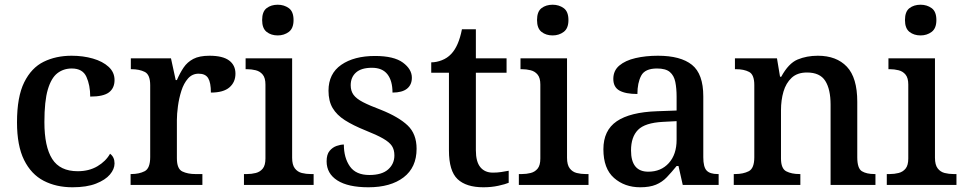

<svg xmlns="http://www.w3.org/2000/svg" viewBox="-20 -783 4085 813"><path d="M287 10Q218 10 165 -17.5Q112 -45 82 -105.5Q52 -166 52 -265Q52 -373 82.5 -434.5Q113 -496 165 -521.5Q217 -547 283 -547Q332 -547 373.5 -535Q415 -523 440 -500Q465 -477 465 -444Q465 -410 441.5 -392Q418 -374 362 -374Q362 -422 346 -457.5Q330 -493 284 -493Q249 -493 223 -473Q197 -453 182.5 -404Q168 -355 168 -266Q168 -162 201 -110Q234 -58 309 -58Q357 -58 392.5 -79Q428 -100 446 -132Q465 -118 465 -91Q465 -67 445.5 -44Q426 -21 386.5 -5.5Q347 10 287 10Z M533 0V-46H536Q569 -46 592.5 -58Q616 -70 616 -118V-422Q616 -467 593 -478.5Q570 -490 537 -490H534V-536H704L724 -444H729Q742 -474 757.5 -497Q773 -520 798.5 -533.5Q824 -547 867 -547Q923 -547 950 -527Q977 -507 977 -471Q977 -435 951.5 -413Q926 -391 873 -391Q873 -433 861.5 -452Q850 -471 821 -471Q794 -471 776 -450.5Q758 -430 748 -398.5Q738 -367 733.5 -333.5Q729 -300 729 -275V-113Q729 -68 752 -57Q775 -46 807 -46H837V0Z M1156 -633Q1128 -633 1109 -648Q1090 -663 1090 -698Q1090 -734 1109 -748.5Q1128 -763 1156 -763Q1183 -763 1203 -748.5Q1223 -734 1223 -698Q1223 -663 1203 -648Q1183 -633 1156 -633ZM1013 0V-46H1026Q1045 -46 1063 -50.5Q1081 -55 1092.5 -69Q1104 -83 1104 -112V-425Q1104 -453 1092.5 -467Q1081 -481 1063 -485.5Q1045 -490 1026 -490H1020V-536H1217V-115Q1217 -85 1228.5 -70Q1240 -55 1258 -50.5Q1276 -46 1296 -46H1308V0Z M1540 10Q1454 10 1408.5 -19Q1363 -48 1363 -100Q1363 -129 1375.5 -144Q1388 -159 1405 -165Q1422 -171 1436 -171Q1436 -115 1461.5 -78.5Q1487 -42 1544 -42Q1597 -42 1623.5 -65.5Q1650 -89 1650 -125Q1650 -149 1639.5 -165Q1629 -181 1602 -196.5Q1575 -212 1527 -231Q1475 -252 1440.5 -274Q1406 -296 1388.5 -325.5Q1371 -355 1371 -399Q1371 -471 1425 -508.5Q1479 -546 1568 -546Q1648 -546 1686 -518Q1724 -490 1724 -454Q1724 -424 1703.5 -407.5Q1683 -391 1642 -391Q1642 -441 1620.5 -468.5Q1599 -496 1555 -496Q1510 -496 1487.5 -476Q1465 -456 1465 -422Q1465 -398 1477 -381.5Q1489 -365 1517 -350.5Q1545 -336 1593 -318Q1668 -288 1706 -252Q1744 -216 1744 -153Q1744 -74 1689 -32Q1634 10 1540 10Z M2027 10Q1954 10 1917.5 -24.5Q1881 -59 1881 -146V-475H1806V-519Q1828 -519 1851 -528Q1874 -537 1890 -554Q1922 -587 1936 -659H1995V-536H2125V-475H1995V-147Q1995 -98 2014 -75Q2033 -52 2067 -52Q2086 -52 2102 -54.5Q2118 -57 2134 -60V-9Q2120 -3 2090.5 3.5Q2061 10 2027 10Z M2320 -633Q2292 -633 2273 -648Q2254 -663 2254 -698Q2254 -734 2273 -748.5Q2292 -763 2320 -763Q2347 -763 2367 -748.5Q2387 -734 2387 -698Q2387 -663 2367 -648Q2347 -633 2320 -633ZM2177 0V-46H2190Q2209 -46 2227 -50.5Q2245 -55 2256.5 -69Q2268 -83 2268 -112V-425Q2268 -453 2256.5 -467Q2245 -481 2227 -485.5Q2209 -490 2190 -490H2184V-536H2381V-115Q2381 -85 2392.5 -70Q2404 -55 2422 -50.5Q2440 -46 2460 -46H2472V0Z M2691 10Q2625 10 2580 -29.5Q2535 -69 2535 -151Q2535 -231 2591.5 -269.5Q2648 -308 2762 -312L2845 -315V-373Q2845 -409 2839.5 -436Q2834 -463 2816.5 -478Q2799 -493 2762 -493Q2711 -493 2695 -462.5Q2679 -432 2679 -385Q2629 -385 2603 -399.5Q2577 -414 2577 -449Q2577 -484 2602.5 -505.5Q2628 -527 2671 -537Q2714 -547 2766 -547Q2862 -547 2910 -508.5Q2958 -470 2958 -375V-117Q2958 -76 2972 -61Q2986 -46 3019 -46H3023V0H2871L2853 -80H2845Q2823 -53 2803.5 -32.5Q2784 -12 2757.5 -1Q2731 10 2691 10ZM2725 -56Q2779 -56 2812 -92.5Q2845 -129 2845 -191V-270L2787 -267Q2711 -263 2681.5 -233Q2652 -203 2652 -146Q2652 -56 2725 -56Z M3087 0V-46H3093Q3127 -46 3150.5 -58Q3174 -70 3174 -117V-423Q3174 -467 3152 -478.5Q3130 -490 3097 -490H3092V-536H3270L3283 -458H3288Q3319 -515 3357.5 -531Q3396 -547 3443 -547Q3522 -547 3566 -500.5Q3610 -454 3610 -352V-117Q3610 -70 3629.5 -58Q3649 -46 3683 -46H3687V0H3497V-340Q3497 -405 3474.5 -440.5Q3452 -476 3397 -476Q3356 -476 3332 -453.5Q3308 -431 3297.5 -395Q3287 -359 3287 -316V-112Q3287 -69 3309.5 -57.5Q3332 -46 3365 -46H3369V0Z M3878 -633Q3850 -633 3831 -648Q3812 -663 3812 -698Q3812 -734 3831 -748.5Q3850 -763 3878 -763Q3905 -763 3925 -748.5Q3945 -734 3945 -698Q3945 -663 3925 -648Q3905 -633 3878 -633ZM3735 0V-46H3748Q3767 -46 3785 -50.5Q3803 -55 3814.5 -69Q3826 -83 3826 -112V-425Q3826 -453 3814.5 -467Q3803 -481 3785 -485.5Q3767 -490 3748 -490H3742V-536H3939V-115Q3939 -85 3950.5 -70Q3962 -55 3980 -50.5Q3998 -46 4018 -46H4030V0Z"/></svg>

Font: Noto Serif Tibetan Medium
Style: Regular
Weight: 500
Designer: Monotype Design Team
Foundry: Monotype Imaging Inc.
Version: Version 2.103; ttfautohint (v1.8.4.7-5d5b)